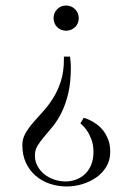

<svg xmlns="http://www.w3.org/2000/svg" viewBox="-20 -595 475 688"><path d="M231 -392.1Q231.4 -385.3 232.4 -378.4Q232.9 -372.6 233.4 -366Q233.9 -359.4 233.9 -354Q233.9 -298.8 224.4 -259.5Q214.8 -220.2 200.4 -191.4Q186 -162.6 169.4 -142.3Q152.8 -122.1 138.4 -105.2Q124 -88.4 114.5 -72.8Q105 -57.1 105 -38.1Q105 -17.1 114.5 0.2Q124 17.6 139.4 29.8Q154.8 42 174.6 48.6Q194.3 55.2 214.8 55.2Q233.9 55.2 251.7 48.8Q269.5 42.5 283.7 29.5Q297.9 16.6 306.4 -3.4Q314.9 -23.4 314.9 -50.8Q314.9 -76.7 307.4 -95.9Q299.8 -115.2 291 -127.9Q282.2 -140.6 274.9 -146.7Q267.6 -152.8 268.1 -152.8L279.8 -172.9Q279.8 -172.9 287.1 -170.7Q294.4 -168.5 304.9 -163.1Q315.4 -157.7 327.6 -148.9Q339.8 -140.1 350.3 -126.5Q360.8 -112.8 367.9 -94.2Q375 -75.7 375 -50.8Q375 -21 361.1 2.2Q347.2 25.4 324.7 41Q302.2 56.6 274.7 64.9Q247.1 73.2 219.2 73.2Q188 73.2 159.2 63.7Q130.4 54.2 108.4 35.4Q86.4 16.6 73.2 -11Q60.1 -38.6 60.1 -75.2Q60.1 -97.7 71 -116.9Q82 -136.2 98.6 -155.5Q115.2 -174.8 134.5 -195.8Q153.8 -216.8 170.4 -243.4Q187 -270 198 -303.7Q209 -337.4 209 -381.8V-392.1ZM262.2 -529.8Q262.2 -520.5 258.8 -512.2Q255.4 -503.9 249 -497.8Q242.7 -491.7 234.4 -488.3Q226.1 -484.9 216.8 -484.9Q207.5 -484.9 199.2 -488.3Q190.9 -491.7 184.8 -497.8Q178.7 -503.9 175.3 -512.2Q171.9 -520.5 171.9 -529.8Q171.9 -539.1 175.3 -547.4Q178.7 -555.7 184.8 -562Q190.9 -568.4 199.2 -571.8Q207.5 -575.2 216.8 -575.2Q235.8 -575.2 249 -562Q262.2 -548.8 262.2 -529.8Z"/></svg>

Font: Rochester
Style: Regular
Weight: 400
Version: Version 1.006